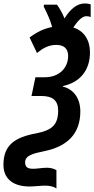

<svg xmlns="http://www.w3.org/2000/svg" viewBox="-82 -875 547 1116"><path d="M246 221V114C235 107 215 100 191 100C161 100 137 106 111 106C79 106 64 97 64 68C64 29 110 17 174 4C308 -23 384 -96 385 -226C385 -313 337 -359 283 -372L284 -375C382 -396 441 -465 441 -571C441 -641 407 -696 344 -715C366 -748 393 -781 420 -781C429 -781 438 -779 445 -776V-850C433 -853 424 -855 411 -855C364 -855 325 -820 293 -768C279 -802 263 -829 249 -848H174L172 -837C192 -797 209 -762 221 -718C173 -709 131 -688 90 -657L133 -567C166 -594 200 -614 246 -614C293 -614 314 -589 314 -550C314 -479 261 -426 179 -426H124L101 -317H159C223 -317 256 -291 256 -233C256 -148 219 -118 129 -100C3 -77 -62 -31 -62 83C-62 164 -6 209 90 209C117 209 154 204 183 204C208 204 235 211 246 221Z"/></svg>

Font: Noto Sans ExtraCondensed
Style: Bold Italic
Weight: 700
Width: 2
Italic angle: -12°
Designer: Monotype Design Team
Foundry: Monotype Imaging Inc.
Version: Version 2.013